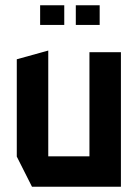

<svg xmlns="http://www.w3.org/2000/svg" viewBox="-20 -712 525 732"><path d="M321 0V-513H441V0H322ZM102 0 44 -115V-116H321V0ZM44 -116V-486L163 -519H164V-116ZM269 -617V-692H360V-617ZM133 -617V-692H225V-617Z"/></svg>

Font: Foldit Medium
Style: Regular
Weight: 500
Version: Version 1.003